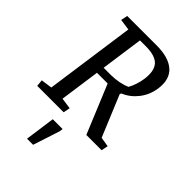

<svg xmlns="http://www.w3.org/2000/svg" viewBox="-268 -762 1122 1122"><g transform="rotate(45 293.0 -200.5)"><path d="M226.1 0H7.8L3.9 -41.5L72.8 -51.3L151.4 -609.4L82.5 -619.1L90.8 -660.6H334Q433.6 -660.6 481.9 -617.7Q530.3 -574.7 518.6 -489.7Q509.8 -428.7 473.9 -382.8Q438 -336.9 386.7 -315.9L382.8 -306.6L488.8 -51.3L548.3 -41.5L540 0H413.6L289.1 -300.8H200.7L165.5 -51.3L234.4 -41.5ZM268.6 -349.1Q301.3 -349.1 333.7 -355.7Q366.2 -362.3 389.2 -373Q400.9 -393.6 409.7 -420.4Q418.5 -447.3 421.9 -473.1Q431.6 -544.4 401.9 -578.4Q372.1 -612.3 291.5 -612.3H244.6L207.5 -349.1ZM210 73.7H291L288.6 94.2L234.4 260.7H184.1Z"/></g></svg>

Font: Noticia Text
Style: Italic
Weight: 400
Italic angle: -8°
Designer: JM Sole
Foundry: JM Sole
Version: Version 1.003